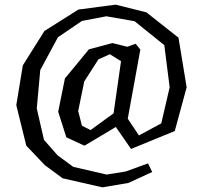

<svg xmlns="http://www.w3.org/2000/svg" viewBox="-20 -611 870 825"><path d="M478 -65H477L343 15L265 -21L230 -131L259 -274L362 -399L463 -426L527 -410L563 -423L583 -398L529 -101L577 -29L673 -81L709 -236L686 -417L558 -520L437 -541L332 -521L229 -451L153 -310L138 -145L169 -10L228 57L295 106L438 139L520 126L616 91L634 128L532 175L420 194L249 155L173 99L93 15L50 -159L78 -330L171 -478L317 -570L477 -591L609 -558L747 -449L782 -236L731 -48L543 29ZM452 -378 403 -356 342 -261 316 -134 332 -71 369 -52 468 -124 500 -348Z"/></svg>

Font: Alike Angular
Style: Regular
Weight: 400
Designer: Sveta Sebyakina
Foundry: Cyreal (www.cyreal.org)
Version: Version 1.300; ttfautohint (v1.8.4.7-5d5b)